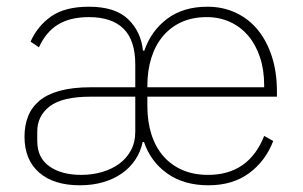

<svg xmlns="http://www.w3.org/2000/svg" viewBox="-20 -540 902 572"><path d="M250 -252Q166 -252 128.5 -223.5Q91 -195 91 -148V-120Q91 -70 127 -44.5Q163 -19 222 -19Q255 -19 284 -27.5Q313 -36 335 -52Q357 -68 370 -92Q383 -116 383 -148V-252ZM767 -280V-286Q767 -332 754.5 -369.5Q742 -407 719.5 -433.5Q697 -460 665.5 -474.5Q634 -489 596 -489Q554 -489 521.5 -474.5Q489 -460 466 -433Q443 -406 431 -368Q419 -330 419 -284V-280ZM600 -19Q721 -19 767 -135L794 -120Q771 -60 722 -24Q673 12 601 12Q528 12 478.5 -23Q429 -58 409 -117H405Q399 -88 383 -64Q367 -40 342.5 -23Q318 -6 286.5 3Q255 12 218 12Q140 12 96.5 -26Q53 -64 53 -133Q53 -166 63.5 -193Q74 -220 97 -239.5Q120 -259 158 -269.5Q196 -280 250 -280H383V-348Q383 -420 348 -454.5Q313 -489 245 -489Q189 -489 153 -467Q117 -445 96 -399L71 -416Q92 -463 133 -491.5Q174 -520 245 -520Q323 -520 361.5 -483Q400 -446 406 -389H410Q430 -448 478 -484Q526 -520 598 -520Q644 -520 682.5 -502Q721 -484 748 -451Q775 -418 790 -371.5Q805 -325 805 -268V-252H419V-225Q419 -178 431 -140Q443 -102 466.5 -75Q490 -48 523.5 -33.5Q557 -19 600 -19Z"/></svg>

Font: IBM Plex Sans Thai ExtraLight
Style: Regular
Weight: 200
Designer: Mike Abbink, Paul van der Laan, Pieter van Rosmalen, Ben Mitchell, Mark Frömberg
Foundry: Bold Monday
Version: Version 1.1